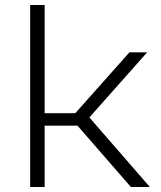

<svg xmlns="http://www.w3.org/2000/svg" viewBox="-20 -750 645 770"><path d="M101 0H159V-246H290.8L505 0H581L338.5 -279L570 -540H499L281.9 -296H159V-730H101Z"/></svg>

Font: Resamitz
Style: Regular
Weight: 500
Designer: gluk
Foundry: gluk
Version: Version 0.047